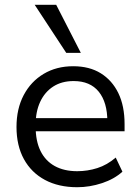

<svg xmlns="http://www.w3.org/2000/svg" viewBox="-20 -774 586 803"><path d="M303 9Q225 9 168 -21.5Q111 -52 80 -108.5Q49 -165 49 -243Q49 -319 79 -376Q109 -433 162.5 -465Q216 -497 286 -497Q354 -497 401.5 -467.5Q449 -438 475 -384.5Q501 -331 501 -255V-225H112V-280H446L429 -266Q429 -346 393 -390.5Q357 -435 288 -435Q238 -435 202.5 -412Q167 -389 148 -348Q129 -307 129 -252V-245Q129 -184 149.5 -142.5Q170 -101 209 -79.5Q248 -58 303 -58Q346 -58 387 -71Q428 -84 464 -115L492 -56Q458 -25 406.5 -8Q355 9 303 9ZM257 -553 125 -754H215L318 -553Z"/></svg>

Font: Nunito Sans 12pt ExtraLight 11pt
Style: Regular
Weight: 400
Version: Version 3.101;gftools[0.9.27]